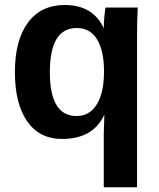

<svg xmlns="http://www.w3.org/2000/svg" viewBox="-20 -559 651 786"><path d="M41 -263.7Q41 -394.5 94.5 -466.6Q147.9 -538.6 245.1 -538.6Q360.4 -538.6 404.8 -443.4Q404.8 -465.8 407.5 -493.4Q410.2 -521 412.1 -528.3H543.9Q541 -475.6 541 -406.7V207.5H404.8V-12.2L407.2 -87.9H406.2Q360.8 9.8 233.9 9.8Q141.6 9.8 91.3 -62.3Q41 -134.3 41 -263.7ZM405.8 -266.6Q405.8 -351.1 377.4 -397.7Q349.1 -444.3 293.9 -444.3Q184.1 -444.3 184.1 -263.7Q184.1 -84 293 -84Q346.7 -84 376.2 -131.6Q405.8 -179.2 405.8 -266.6Z"/></svg>

Font: TypoPRO Liberation Sans
Style: Bold
Weight: 700
Designer: Steve Matteson
Foundry: Ascender Corporation
Version: Version 2.00.1